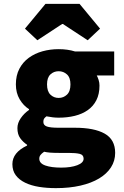

<svg xmlns="http://www.w3.org/2000/svg" viewBox="-20 -766 640 992"><path d="M269 206Q222 206 181.5 199.5Q141 193 110 178Q79 163 61.5 139.5Q44 116 44 82Q44 22 120 -14V-18Q99 -32 84.5 -52Q70 -72 70 -104Q70 -130 87 -155Q104 -180 130 -198V-202Q101 -220 81.5 -253Q62 -286 62 -330Q62 -376 80 -410.5Q98 -445 129 -467.5Q160 -490 199.5 -501Q239 -512 283 -512Q330 -512 368 -500H570V-376H480Q485 -367 489.5 -353Q494 -339 494 -324Q494 -280 478 -248.5Q462 -217 433.5 -197Q405 -177 366.5 -167.5Q328 -158 283 -158Q254 -158 220 -165Q211 -158 207.5 -152.5Q204 -147 204 -136Q204 -119 222 -112.5Q240 -106 282 -106H367Q467 -106 521 -75.5Q575 -45 575 24Q575 65 553.5 98.5Q532 132 492 156Q452 180 395.5 193Q339 206 269 206ZM283 -260Q308 -260 326 -277Q344 -294 344 -330Q344 -365 326 -381.5Q308 -398 283 -398Q258 -398 240.5 -381.5Q223 -365 223 -330Q223 -294 240.5 -277Q258 -260 283 -260ZM296 100Q347 100 379.5 87.5Q412 75 412 54Q412 34 392 29Q372 24 334 24H284Q255 24 238 22.5Q221 21 208 18Q195 27 189 35Q183 43 183 54Q183 78 214 89Q245 100 296 100ZM173 -558 109 -618 215 -746H391L497 -618L433 -558L305 -642H301Z"/></svg>

Font: Source Code Pro Black
Style: Regular
Weight: 900
Monospace: yes
Designer: Paul D. Hunt, Teo Tuominen
Foundry: Adobe Systems Incorporated
Version: Version 2.030;PS 1.000;hotconv 16.6.51;makeotf.lib2.5.65220